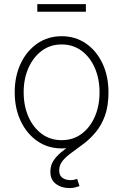

<svg xmlns="http://www.w3.org/2000/svg" viewBox="-20 -727 613 955"><path d="M286.6 11.2Q218.8 11.2 166.3 -24.9Q113.8 -61 83.5 -124Q53.2 -187 53.2 -268.1Q53.2 -349.1 83.5 -412.1Q113.8 -475.1 166.3 -511Q218.8 -546.9 286.6 -546.9Q354.5 -546.9 407 -511Q459.5 -475.1 489.5 -411.9Q519.5 -348.6 519.5 -268.1Q519.5 -187 489.5 -124Q459.5 -61 407 -24.9Q354.5 11.2 286.6 11.2ZM286.6 -29.8Q343.8 -29.8 386 -61.3Q428.2 -92.8 451.7 -146.7Q475.1 -200.7 475.1 -268.1Q475.1 -335 451.7 -388.9Q428.2 -442.9 385.7 -474.4Q343.3 -505.9 286.6 -505.9Q230 -505.9 187.7 -474.4Q145.5 -442.9 121.6 -389.2Q97.7 -335.4 97.7 -268.1Q97.7 -200.7 121.3 -146.7Q145 -92.8 187.5 -61.3Q230 -29.8 286.6 -29.8ZM325.2 208.5Q285.6 208.5 258.1 187.7Q230.5 167 230.5 127Q230.5 97.2 244.6 74.5Q258.8 51.8 281.7 32.5Q304.7 13.2 332.5 -6.3Q360.4 -25.9 387.9 -49.1Q415.5 -72.3 438.5 -102.3Q461.4 -132.3 475.6 -172.9Q489.7 -213.4 489.7 -268.1H519.5Q519.5 -199.2 502 -151.4Q484.4 -103.5 456.5 -70.1Q428.7 -36.6 397.2 -12.7Q365.7 11.2 337.6 31.2Q309.6 51.3 292 72.3Q274.4 93.3 274.4 121.1Q274.4 145.5 290.3 157.2Q306.2 168.9 330.6 168.9Q340.3 168.9 348.4 167.2Q356.4 165.5 363.8 162.6L375.5 198.7Q365.2 202.6 352.8 205.6Q340.3 208.5 325.2 208.5ZM407.2 -706.5V-668.5H165.5V-706.5Z"/></svg>

Font: Inter 18pt ExtraLight
Style: Regular
Weight: 250
Designer: Rasmus Andersson
Foundry: rsms
Version: Version 4.001;git-66647c0bb